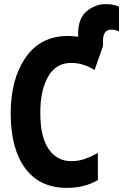

<svg xmlns="http://www.w3.org/2000/svg" viewBox="-20 -901 599 934"><path d="M456 -25V-157Q426 -140 394.5 -128.5Q363 -117 327 -117Q257 -117 216.5 -176Q176 -235 176 -353Q176 -461 214 -528Q252 -595 326 -595Q386 -595 440 -560L481 -677V-699Q481 -732 492 -744.5Q503 -757 521 -757Q533 -757 542.5 -754Q552 -751 559 -749V-869Q550 -873 534.5 -877Q519 -881 493 -881Q445 -881 402.5 -847Q360 -813 360 -736V-722Q336 -726 310 -726Q177 -726 104.5 -621Q32 -516 32 -349Q32 -178 102.5 -82.5Q173 13 305 13Q391 13 456 -25Z"/></svg>

Font: Noto Sans Mono UI Condensed ExtraBold
Style: Regular
Weight: 800
Width: 3
Designer: Monotype Design team
Foundry: Monotype Imaging Inc.
Version: 1.000